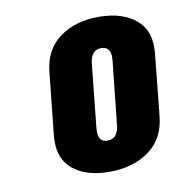

<svg xmlns="http://www.w3.org/2000/svg" viewBox="-64 -884 620 634"><g transform="rotate(-10 246.5 -567.0)"><path d="M264.6 -414.1C245.1 -414.1 235.4 -425.9 235.4 -449.7C235.4 -453.3 235.5 -457 235.8 -460.9L257.8 -672.4C261.1 -703.3 273.9 -718.8 296.4 -718.8C317.2 -718.8 327.6 -706.9 327.6 -683.1C327.6 -679.5 327.5 -675.9 327.1 -672.4L304.7 -460.9C302.1 -429.7 288.7 -414.1 264.6 -414.1ZM253.9 -311.5C306.6 -311.5 350.8 -324.3 386.5 -349.9C422.1 -375.4 442.5 -412.8 447.8 -461.9L469.2 -671.4C469.9 -678.5 470.2 -685.5 470.2 -692.4C470.2 -731.1 457.4 -761.4 431.6 -783.2C401.4 -808.6 359.9 -821.5 307.1 -821.8C254.4 -821.8 210.5 -809 175.5 -783.4C140.5 -757.9 120.4 -720.5 115.2 -671.4L93.3 -461.9C92.6 -454.8 92.3 -447.8 92.3 -440.9C92 -401.9 104.5 -371.4 129.9 -349.6C159.8 -324.2 201.2 -311.5 253.9 -311.5Z"/></g></svg>

Font: Oswald
Style: Heavy
Weight: 800
Designer: Vernon Adams
Foundry: Vernon Adams
Version: 3.0; ttfautohint (v0.95.6-bc232) -l 8 -r 50 -G 200 -x 0 -w "